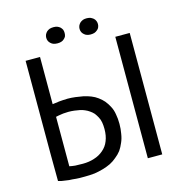

<svg xmlns="http://www.w3.org/2000/svg" viewBox="-119 -929 989 1044"><g transform="rotate(-15 375.5 -406.5)"><path d="M586.9 0Q607.4 0 668 0Q668 -170.9 668 -683.6Q647.5 -683.6 586.9 -683.6Q586.9 -512.7 586.9 0ZM83 -6.8Q91.8 -3.9 101.6 -2Q111.3 -1 122.1 1Q132.8 2.9 142.6 3.9Q152.3 4.9 162.1 4.9Q171.9 5.9 181.6 6.8Q191.4 7.8 200.2 7.8Q209 7.8 216.8 7.8Q224.6 7.8 231.4 7.8Q259.8 7.8 286.1 4.9Q311.5 1 335 -5.9Q358.4 -12.7 378.9 -22.5Q399.4 -33.2 415 -46.9Q432.6 -60.5 446.3 -78.1Q459 -96.7 467.8 -118.2Q477.5 -139.6 481.4 -166Q486.3 -191.4 486.3 -220.7Q486.3 -251 481.4 -275.4Q477.5 -300.8 466.8 -320.3Q457 -339.8 443.4 -356.4Q429.7 -372.1 413.1 -383.8Q397.5 -395.5 377.9 -403.3Q358.4 -411.1 336.9 -416Q315.4 -419.9 293 -422.9Q270.5 -425.8 247.1 -425.8Q241.2 -425.8 235.4 -424.8Q229.5 -424.8 223.6 -424.8Q217.8 -423.8 210.9 -423.8Q205.1 -422.9 199.2 -422.9Q193.4 -421.9 188.5 -420.9Q182.6 -420.9 177.7 -419.9Q173.8 -418.9 169.9 -418.9Q166 -418 163.1 -418Q163.1 -506.8 163.1 -683.6Q142.6 -683.6 82 -683.6Q82 -644.5 82 -571.3Q82 -498 82 -391.6Q82 -259.8 82 -163.1Q83 -67.4 83 -6.8ZM163.1 -68.4Q163.1 -137.7 163.1 -346.7Q168.9 -347.7 176.8 -349.6Q184.6 -350.6 195.3 -352.5Q206.1 -354.5 215.8 -354.5Q225.6 -355.5 234.4 -355.5Q251 -355.5 267.6 -353.5Q283.2 -351.6 297.9 -348.6Q312.5 -345.7 325.2 -339.8Q338.9 -334 349.6 -326.2Q361.3 -318.4 371.1 -307.6Q379.9 -295.9 386.7 -283.2Q394.5 -269.5 397.5 -252Q400.4 -235.4 400.4 -214.8Q400.4 -176.8 388.7 -148.4Q377.9 -120.1 354.5 -100.6Q332 -81.1 302.7 -72.3Q273.4 -62.5 238.3 -62.5Q213.9 -62.5 195.3 -63.5Q176.8 -65.4 163.1 -68.4ZM237.3 -743.2Q244.1 -736.3 253.9 -733.4Q263.7 -730.5 275.4 -730.5Q287.1 -730.5 295.9 -733.4Q305.7 -736.3 312.5 -743.2Q319.3 -749 323.2 -756.8Q326.2 -765.6 326.2 -775.4Q326.2 -785.2 323.2 -793.9Q319.3 -801.8 312.5 -808.6Q305.7 -814.5 295.9 -818.4Q287.1 -821.3 275.4 -821.3Q263.7 -821.3 253.9 -818.4Q244.1 -814.5 237.3 -808.6Q230.5 -801.8 226.6 -793.9Q222.7 -785.2 222.7 -775.4Q222.7 -765.6 226.6 -756.8Q230.5 -749 237.3 -743.2ZM424.8 -743.2Q431.6 -736.3 441.4 -733.4Q450.2 -730.5 460.9 -730.5Q472.7 -730.5 482.4 -733.4Q491.2 -736.3 499 -743.2Q506.8 -749 509.8 -756.8Q513.7 -765.6 513.7 -775.4Q513.7 -785.2 509.8 -793.9Q506.8 -801.8 499 -808.6Q491.2 -814.5 482.4 -818.4Q472.7 -821.3 460.9 -821.3Q450.2 -821.3 441.4 -818.4Q431.6 -814.5 424.8 -808.6Q418 -801.8 414.1 -793.9Q410.2 -785.2 410.2 -775.4Q410.2 -765.6 414.1 -756.8Q418 -749 424.8 -743.2Z"/></g></svg>

Font: Aptus Gothic JP
Style: Medium
Weight: 400
Designer: Fuminori Ogawa / Motoya
Version: Version 1